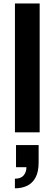

<svg xmlns="http://www.w3.org/2000/svg" viewBox="-20 -743 307 1078"><path d="M63.9 0V-723.4H202.7V0ZM63.7 314.3V260.3Q97.4 260.3 112.9 241.7Q128.4 223 128.4 195.6H69.9V71.4H196.9V169.4Q196.9 221.5 179.6 253.6Q162.4 285.7 132.4 300Q102.4 314.3 63.7 314.3Z"/></svg>

Font: Archivo SemiBold
Style: Regular
Weight: 600
Designer: Hector Gatti
Foundry: Omnibus-Type
Version: Version 2.001